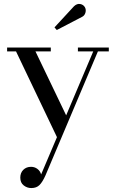

<svg xmlns="http://www.w3.org/2000/svg" viewBox="-20 -705 586 989"><path d="M403.8 -618.7 272.5 -550.3 260.7 -564 361.3 -672.9Q377 -687.5 393.3 -684.3Q409.7 -681.2 417.5 -667.5Q424.3 -655.3 420.2 -640.1Q416 -625 403.8 -618.7ZM241.7 -440.4H162.6L320.8 -110.8L460.4 -440.4H381.3V-460H540.5V-440.4H484.4L214.4 198.2Q199.2 232.4 183.6 248Q168 263.7 141.1 263.7Q119.6 263.7 102.1 250Q84.5 236.3 84.5 210Q84.5 185.1 100.1 169.7Q115.7 154.3 140.1 154.3Q158.2 154.3 172.6 165Q187 175.8 191.9 193.4L273.4 1.5L62.5 -440.4H16.6V-460H241.7Z"/></svg>

Font: Bodoni* 11pt
Style: Regular
Weight: 400
Version: Version 2.3